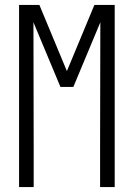

<svg xmlns="http://www.w3.org/2000/svg" viewBox="-20 -755 540 775"><path d="M57 0V-735H139L250 -468L361 -735H443V0H384V-147Q384 -277 384.5 -406.5Q385 -536 385 -665L276 -404H224L115 -665Q115 -536 115.5 -406.5Q116 -277 116 -147V0Z"/></svg>

Font: Iosevka Light
Style: Regular
Weight: 300
Monospace: yes
Designer: Belleve Invis
Foundry: Belleve Invis
Version: Version 32.5.0; ttfautohint (v1.8.4)